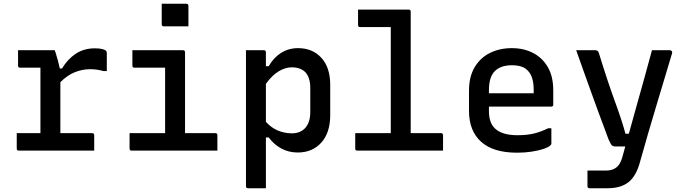

<svg xmlns="http://www.w3.org/2000/svg" viewBox="-20 -801 3640 1021"><path d="M69 -93H195V-441H87Q76 -441 76 -452V-534H271Q271 -534 276.5 -518Q282 -502 288 -479Q294 -456 298 -437H310Q339 -486 382.5 -515Q426 -544 484 -544Q510 -544 524.5 -540Q539 -536 544 -531Q548 -527 548 -519V-423H531Q512 -428 495.5 -430.5Q479 -433 459 -433Q419 -433 379 -417.5Q339 -402 301 -364V-93H470Q481 -93 481 -82V0H80Q69 0 69 -11Z M669 -93H858V-441H695Q684 -441 684 -452V-534H953Q964 -534 964 -523V-93H1125Q1136 -93 1136 -82V0H680Q669 0 669 -11ZM840 -781H971Q982 -781 982 -770V-661H851Q840 -661 840 -672Z M1288 -534H1383Q1394 -534 1394 -523V-449H1409Q1435 -495 1475 -520Q1515 -545 1565 -545Q1642 -545 1689 -493.5Q1736 -442 1736 -350V-189Q1736 -95 1688.5 -42.5Q1641 10 1563 10Q1516 10 1476.5 -11Q1437 -32 1409 -70H1394V200H1299Q1288 200 1288 189ZM1532 -443Q1497 -443 1461.5 -421.5Q1426 -400 1394 -355V-153Q1423 -121 1458.5 -106.5Q1494 -92 1532 -92Q1578 -92 1604 -121.5Q1630 -151 1630 -206V-333Q1630 -389 1603 -418Q1576 -443 1532 -443Z M1869 -93H2058V-657H1895Q1884 -657 1884 -668V-750H2153Q2164 -750 2164 -739V-93H2325Q2336 -93 2336 -82V0H1880Q1869 0 1869 -11Z M2702 -545Q2765 -545 2814.5 -519.5Q2864 -494 2893 -444.5Q2922 -395 2922 -321V-244Q2922 -234 2911 -234H2580V-211Q2580 -149 2611 -119Q2648 -82 2731 -82Q2784 -82 2821.5 -91.5Q2859 -101 2895 -119H2912V-37Q2912 -33 2908 -29Q2897 -18 2870 -9Q2843 0 2806.5 5.5Q2770 11 2730 11Q2603 11 2538.5 -47Q2474 -105 2474 -211V-319Q2474 -393 2504 -443.5Q2534 -494 2585.5 -519.5Q2637 -545 2702 -545ZM2702 -454Q2643 -454 2611.5 -423Q2580 -392 2580 -321V-305H2818V-323Q2818 -395 2786 -426Q2772 -441 2751 -447.5Q2730 -454 2702 -454Z M3145 -534Q3160 -534 3164 -521Q3212 -365 3249.5 -263Q3287 -161 3306 -90H3324Q3341 -152 3362.5 -228.5Q3384 -305 3406 -384Q3428 -463 3447 -534H3542Q3547 -534 3551.5 -530Q3556 -526 3554 -518Q3509 -367 3467 -228Q3425 -89 3384 58Q3364 134 3323 167Q3282 200 3211 200H3115Q3104 200 3104 189V106H3202Q3236 106 3257 90Q3278 74 3288 39Q3291 28 3295.5 12.5Q3300 -3 3305 -22H3254Q3240 -22 3233.5 -28.5Q3227 -35 3216 -60Q3210 -77 3196 -114Q3182 -151 3163.5 -201Q3145 -251 3124.5 -308.5Q3104 -366 3083 -424Q3062 -482 3044 -534Z"/></svg>

Font: Recursive Mn Lnr St Med
Style: Regular
Weight: 500
Monospace: yes
Version: Version 1.079;hotconv 1.0.112;makeotfexe 2.5.65598; ttfautoh